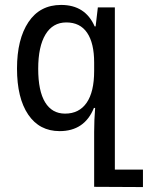

<svg xmlns="http://www.w3.org/2000/svg" viewBox="-20 -522 600 779"><path d="M362 13Q362 -35 366 -84H361Q323 10 222 10Q140 10 94.5 -57Q49 -124 49 -244Q49 -363 95.5 -432.5Q142 -502 228 -502Q326 -502 364 -415H368L377 -492H446V166H560V237L362 236ZM362 -234V-268Q362 -347 333.5 -389Q305 -431 249 -431Q194 -431 164.5 -382Q135 -333 135 -243Q135 -153 163 -107Q191 -61 244 -61Q301 -61 331.5 -105Q362 -149 362 -234Z"/></svg>

Font: Noto Sans Armenian Narrow
Style: Regular
Weight: 400
Width: 4
Designer: Monotype Design team
Foundry: Monotype Imaging Inc.
Version: Version 1.000